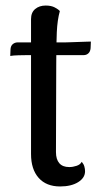

<svg xmlns="http://www.w3.org/2000/svg" viewBox="-20 -662 382 693"><path d="M197 11Q147 11 119.5 -20Q92 -51 92 -106V-593Q92 -617 107 -629.5Q122 -642 145 -642Q165 -642 178 -635Q191 -628 196 -622Q187 -590 185 -545.5Q183 -501 183 -427L182 -113Q182 -87 194 -73Q206 -59 230 -59Q243 -59 256.5 -63.5Q270 -68 275 -78Q282 -70 284.5 -61Q287 -52 287 -44Q287 -20 262 -4.5Q237 11 197 11ZM17 -460 18 -485Q19 -497 26.5 -503Q34 -509 44 -509H216Q220 -509 233 -509.5Q246 -510 262 -510.5Q278 -511 291 -511.5Q304 -512 308 -512L307 -488Q306 -476 299 -469.5Q292 -463 282 -463H77Q67 -463 47 -462.5Q27 -462 17 -460Z"/></svg>

Font: Arima Thin Medium
Style: Regular
Weight: 500
Version: Version 1.100